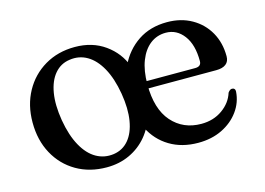

<svg xmlns="http://www.w3.org/2000/svg" viewBox="-73 -612 1044 756"><g transform="rotate(-15 449.5 -234.5)"><path d="M318.5 -32.5Q356 -38 380 -66.5Q404 -95 412 -143Q420 -191 409.5 -254Q398.5 -318.5 374.8 -361.2Q351 -404 318 -423Q285 -442 246 -436Q209 -431 184.8 -402.5Q160.5 -374 152.5 -326.2Q144.5 -278.5 155 -214.5Q166 -150 189.8 -107.2Q213.5 -64.5 246.5 -45.8Q279.5 -27 318.5 -32.5ZM278.5 -479.5Q349.5 -479.5 400.8 -443Q452 -406.5 473 -349L487 -147Q474 -99.5 444.5 -64Q415 -28.5 372.8 -8.8Q330.5 11 279 11Q209.5 11 155.8 -20.2Q102 -51.5 71.8 -107Q41.5 -162.5 41.5 -235Q41.5 -305.5 71.8 -360.8Q102 -416 155.8 -447.8Q209.5 -479.5 278.5 -479.5ZM847 -289.5Q847 -268.5 833.2 -257.8Q819.5 -247 793.5 -247H485V-276.5H715.5Q740.5 -276.5 740.5 -298.5Q740.5 -365.5 712 -403.2Q683.5 -441 639 -441Q603 -441 575.5 -419.8Q548 -398.5 532.5 -358.8Q517 -319 517 -263Q517 -162.5 563 -110.2Q609 -58 683 -58Q732.5 -58 769 -84Q805.5 -110 817.5 -149Q826 -161 834.5 -160.5Q840.5 -160.5 844 -156.5Q847.5 -152.5 847 -145.5Q844 -102 818.2 -66.5Q792.5 -31 749.8 -10Q707 11 652 11Q585.5 11 536 -18.8Q486.5 -48.5 459.5 -102.5Q432.5 -156.5 432.5 -228.5Q432.5 -300 459.5 -356.8Q486.5 -413.5 536.2 -446.8Q586 -480 654.5 -480Q711.5 -480 755 -455.2Q798.5 -430.5 822.8 -387.5Q847 -344.5 847 -289.5Z"/></g></svg>

Font: Fraunces 11pt
Style: Regular
Weight: 400
Version: Version 1.000;[b76b70a41]